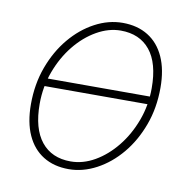

<svg xmlns="http://www.w3.org/2000/svg" viewBox="-63 -553 626 628"><g transform="rotate(10 250.0 -239.0)"><path d="M204 12Q155 12 119.5 -10Q84 -32 65 -74Q46 -116 46 -176Q46 -243 67 -300Q88 -357 123.5 -399.5Q159 -442 204 -466Q249 -490 296 -490Q345 -490 380.5 -468Q416 -446 435 -404Q454 -362 454 -302Q454 -235 433 -178Q412 -121 376.5 -78.5Q341 -36 296 -12Q251 12 204 12ZM206 -14Q247 -14 286 -36.5Q325 -59 356.5 -98Q388 -137 407 -188Q426 -239 426 -296Q426 -379 391.5 -421.5Q357 -464 294 -464Q254 -464 214.5 -441.5Q175 -419 143.5 -380Q112 -341 93 -290Q74 -239 74 -182Q74 -100 108.5 -57Q143 -14 206 -14ZM66 -242 71 -268H443L438 -242Z"/></g></svg>

Font: Source Sans 3 ExtraLight
Style: Italic
Weight: 250
Italic angle: -11°
Designer: Paul D. Hunt
Foundry: Adobe
Version: Version 3.046;hotconv 1.0.118;makeotfexe 2.5.65603